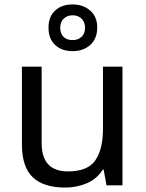

<svg xmlns="http://www.w3.org/2000/svg" viewBox="-20 -837 658 867"><path d="M533 -536V0H461L448 -71H444Q418 -29 372 -9.5Q326 10 274 10Q177 10 128 -36.5Q79 -83 79 -185V-536H168V-191Q168 -63 287 -63Q376 -63 410.5 -113Q445 -163 445 -257V-536ZM308 -606Q259 -606 229 -634Q199 -662 199 -712Q199 -762 229 -789.5Q259 -817 308 -817Q355 -817 387 -789.5Q419 -762 419 -713Q419 -662 387.5 -634Q356 -606 308 -606ZM308 -656Q333 -656 348.5 -671Q364 -686 364 -712Q364 -738 348 -753Q332 -768 308 -768Q284 -768 268 -753Q252 -738 252 -712Q252 -686 266.5 -671Q281 -656 308 -656Z"/></svg>

Font: Noto Sans Elymaic
Style: Regular
Weight: 400
Designer: Morgane Pierson
Foundry: Google LLC
Version: Version 1.002; ttfautohint (v1.8.4.7-5d5b)